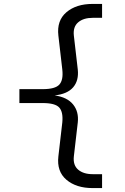

<svg xmlns="http://www.w3.org/2000/svg" viewBox="-20 -850 640 980"><path d="M453 110Q369 110 319 67.5Q269 25 278 -52L298 -225Q303 -278 282.5 -301Q262 -324 198 -324H79V-395H198Q262 -395 283 -418.5Q304 -442 298 -495L278 -668Q269 -745 319 -787.5Q369 -830 453 -830H501V-759H453Q406 -759 379 -736Q352 -713 357 -668L377 -495Q383 -439 353.5 -404.5Q324 -370 259 -363Q323 -354 353 -317Q383 -280 377 -225L357 -52Q352 -7 379 16Q406 39 453 39H501V110Z"/></svg>

Font: JetBrains Mono NL Light
Style: Regular
Weight: 300
Monospace: yes
Designer: Philipp Nurullin, Konstantin Bulenkov
Foundry: JetBrains
Version: Version 2.305; ttfautohint (v1.8.4.7-5d5b)